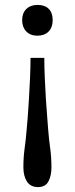

<svg xmlns="http://www.w3.org/2000/svg" viewBox="-20 -570 305 780"><path d="M104 -335H160Q160 -296 162 -252.5Q164 -209 166.5 -167Q169 -125 172 -91.5Q175 -58 176 -40Q179 -3 184 33Q189 69 189 111Q189 143 177 166.5Q165 190 134 190Q104 190 89.5 167.5Q75 145 75 110Q75 69 80 33Q85 -3 88 -40Q90 -58 92.5 -91.5Q95 -125 97.5 -167Q100 -209 102 -252.5Q104 -296 104 -335ZM194 -488Q194 -459 177.5 -442Q161 -425 132 -425Q103 -425 86.5 -442.5Q70 -460 70 -488Q70 -517 87 -533.5Q104 -550 133 -550Q162 -550 178 -534Q194 -518 194 -488Z"/></svg>

Font: Domine
Style: Regular
Weight: 400
Designer: Pablo Impallari, Rodrigo Fuenzalida, Brenda Gallo
Foundry: Pablo Impallari, Rodrigo Fuenzalida, Brenda Gallo
Version: Version 2.000;September 19, 2022;FontCreator 14.0.0.2877 64-